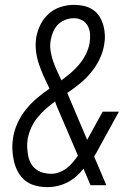

<svg xmlns="http://www.w3.org/2000/svg" viewBox="-20 -763 540 791"><path d="M177 8Q151 8 127 2Q103 -4 84.5 -18.5Q66 -33 54.5 -54Q43 -75 37.5 -98.5Q32 -122 31 -147Q30 -172 34 -197Q39 -227 52.5 -256.5Q66 -286 86.5 -311.5Q107 -337 131.5 -358Q156 -379 184 -398Q172 -422 161 -446.5Q150 -471 141 -497Q132 -523 128.5 -551Q125 -579 129 -608Q134 -635 146.5 -661Q159 -687 181 -706.5Q203 -726 230.5 -734.5Q258 -743 285 -743Q306 -743 326 -738.5Q346 -734 362.5 -723Q379 -712 389.5 -695.5Q400 -679 405.5 -659.5Q411 -640 412 -619.5Q413 -599 409 -578Q404 -548 390 -519Q376 -490 355.5 -465Q335 -440 309.5 -419Q284 -398 257 -380Q260 -373 263 -366Q266 -359 269 -352L339 -187L403 -303H470L387 -152Q382 -143 377.5 -134.5Q373 -126 368 -118L418 0H353L324 -68Q310 -50 292.5 -35Q275 -20 255 -10Q236 -1 216 3.5Q196 8 177 8ZM233 -432Q253 -447 272 -463Q291 -479 307 -498.5Q323 -518 334 -540Q345 -562 349 -585Q352 -603 351 -621.5Q350 -640 342 -655.5Q334 -671 318.5 -679.5Q303 -688 284 -688Q267 -688 249.5 -681.5Q232 -675 219 -662Q206 -649 199 -632Q192 -615 189 -598Q185 -575 188.5 -553Q192 -531 199 -510.5Q206 -490 215 -471Q224 -452 233 -432ZM191 -47Q207 -47 223.5 -53Q240 -59 254 -69.5Q268 -80 279.5 -93.5Q291 -107 301 -122L212 -330Q211 -334 209.5 -337.5Q208 -341 207 -345Q186 -330 167.5 -313.5Q149 -297 133.5 -277.5Q118 -258 108 -235.5Q98 -213 94 -190Q91 -173 92 -155.5Q93 -138 96 -121.5Q99 -105 107 -90.5Q115 -76 128 -66Q141 -56 157 -51.5Q173 -47 191 -47Z"/></svg>

Font: Iosevka Curly Light
Style: Italic
Weight: 300
Italic angle: -9°
Monospace: yes
Designer: Belleve Invis
Foundry: Belleve Invis
Version: Version 22.1.2; ttfautohint (v1.8.4)